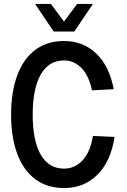

<svg xmlns="http://www.w3.org/2000/svg" viewBox="-20 -933 640 969"><path d="M303 16Q217 16 157.5 -29Q98 -74 67 -157Q36 -240 36 -354Q36 -469 67 -552.5Q98 -636 157.5 -681Q217 -726 303 -726Q400 -726 466 -662.5Q532 -599 554 -483L444 -477Q429 -551 391.5 -589.5Q354 -628 303 -628Q226 -628 185.5 -556.5Q145 -485 145 -354Q145 -223 185.5 -152.5Q226 -82 303 -82Q358 -82 397 -124Q436 -166 449 -247L558 -242Q540 -120 472.5 -52Q405 16 303 16ZM157 -913H237L303 -824L369 -913H449L355 -774H251Z"/></svg>

Font: Geist Mono Medium
Style: Regular
Weight: 500
Monospace: yes
Designer: Basement.studio, Andrés Briganti, Mateo Zaragoza
Foundry: Basement.studio, Vercel, Andrés Briganti, Guido Ferreyra, Mateo Zaragoza
Version: Version 1.500; ttfautohint (v1.8.4.7-5d5b)